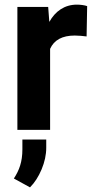

<svg xmlns="http://www.w3.org/2000/svg" viewBox="-20 -558 406 825"><path d="M354.5 -531.7C344.2 -535.6 325.7 -538.1 310.5 -538.1C257.8 -538.1 217.8 -510.3 191.9 -463.9L187 -528.3H54.7V0H195.3V-348.1C212.4 -386.2 247.6 -405.3 301.3 -405.3C316.9 -405.3 338.4 -403.3 352.1 -401.4ZM76.2 41.5V83.5C76.2 138.2 62.5 173.8 39.6 209L108.9 247.1C128.9 227.1 145.5 201.2 158.7 169.9C171.9 138.2 178.7 107.4 178.7 76.7V41.5Z"/></svg>

Font: Vazirmatn
Style: Bold
Weight: 700
Designer: Saber Rastikerdar
Foundry: Saber Rastikerdar
Version: Version 33.003